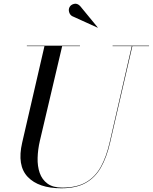

<svg xmlns="http://www.w3.org/2000/svg" viewBox="-20 -995 820 1030"><path d="M367 -908.5Q355 -915.5 350.8 -930.2Q346.5 -945 353.5 -957.5Q360.5 -970 377.2 -974.2Q394 -978.5 409.5 -963L504.5 -847.5L503.5 -846.5ZM124 -750H409V-747.5H313.5L194 -240Q183 -193 181.8 -148.2Q180.5 -103.5 193 -67.5Q205.5 -31.5 234.8 -10Q264 11.5 314.5 11.5Q391 11.5 440.8 -17Q490.5 -45.5 520.5 -99.5Q550.5 -153.5 568 -230L687 -747.5H584V-750H779.5V-747.5H690L570.5 -230Q552.5 -151.5 521.5 -96.8Q490.5 -42 439.2 -13.5Q388 15 309 15Q187 15 128.8 -46Q70.5 -107 99 -230L218.5 -747.5H124Z"/></svg>

Font: Bodoni* 72pt
Style: Italic
Weight: 400
Italic angle: -13°
Version: Version 2.3